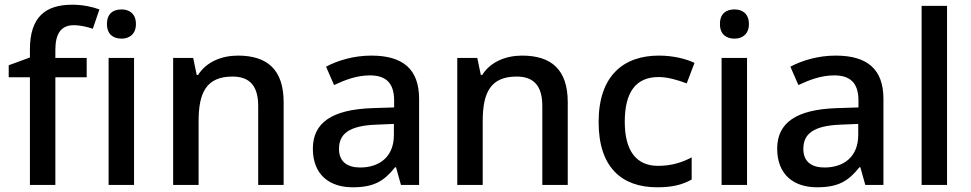

<svg xmlns="http://www.w3.org/2000/svg" viewBox="-20 -785 4123 815"><path d="M348 -457V-539H215V-574C215 -643 240 -678 293 -678C324 -678 352 -670 374 -663L402 -745C375 -755 334 -765 287 -765C174 -765 107 -714 107 -575V-541L17 -508V-457H107V0H215V-457Z M496 -745C461 -745 434 -728 434 -683C434 -639 461 -621 496 -621C528 -621 557 -639 557 -683C557 -728 528 -745 496 -745ZM549 -539H441V0H549Z M990 -549C922 -549 856 -523 821 -467H815L800 -539H715V0H823V-271C823 -393 857 -460 967 -460C1042 -460 1076 -418 1076 -335V0H1184V-351C1184 -490 1114 -549 990 -549Z M1556 -549C1483 -549 1415 -529 1364 -502L1398 -424C1445 -446 1495 -465 1550 -465C1615 -465 1653 -436 1653 -358V-329L1560 -326C1389 -320 1308 -264 1308 -154C1308 -42 1380 10 1477 10C1567 10 1610 -16 1657 -75H1661L1682 0H1759V-365C1759 -491 1691 -549 1556 -549ZM1580 -256 1652 -259V-212C1652 -119 1590 -74 1509 -74C1456 -74 1419 -97 1419 -153C1419 -215 1459 -252 1580 -256Z M2196 -549C2128 -549 2062 -523 2027 -467H2021L2006 -539H1921V0H2029V-271C2029 -393 2063 -460 2173 -460C2248 -460 2282 -418 2282 -335V0H2390V-351C2390 -490 2320 -549 2196 -549Z M2769 10C2835 10 2877 -1 2916 -23V-117C2876 -96 2832 -81 2773 -81C2681 -81 2632 -145 2632 -268C2632 -394 2679 -458 2776 -458C2814 -458 2858 -445 2895 -431L2928 -518C2893 -535 2838 -549 2777 -549C2628 -549 2521 -465 2521 -267C2521 -75 2619 10 2769 10Z M3098 -745C3063 -745 3036 -728 3036 -683C3036 -639 3063 -621 3098 -621C3130 -621 3159 -639 3159 -683C3159 -728 3130 -745 3098 -745ZM3151 -539H3043V0H3151Z M3527 -549C3454 -549 3386 -529 3335 -502L3369 -424C3416 -446 3466 -465 3521 -465C3586 -465 3624 -436 3624 -358V-329L3531 -326C3360 -320 3279 -264 3279 -154C3279 -42 3351 10 3448 10C3538 10 3581 -16 3628 -75H3632L3653 0H3730V-365C3730 -491 3662 -549 3527 -549ZM3551 -256 3623 -259V-212C3623 -119 3561 -74 3480 -74C3427 -74 3390 -97 3390 -153C3390 -215 3430 -252 3551 -256Z M4000 0V-760H3892V0Z"/></svg>

Font: Noto Sans Lisu Medium
Style: Regular
Weight: 500
Designer: Monotype Design Team. David Williams.
Foundry: Monotype Imaging Inc.
Version: Version 2.102